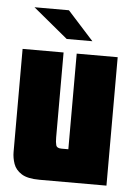

<svg xmlns="http://www.w3.org/2000/svg" viewBox="-48 -663 489 700"><g transform="rotate(5 196.5 -312.5)"><path d="M123 0Q79 0 57 -14Q35 -28 27.5 -49.5Q20 -71 20 -93V-470H170V-159Q170 -141 173 -130.5Q176 -120 193 -120H218V-470H368V0ZM177 -520 50 -625H176L271 -520Z"/></g></svg>

Font: Smooch Sans Black
Style: Regular
Weight: 900
Designer: Robert E. Leuschke
Foundry: Robert E. Leuschke
Version: Version 1.010; ttfautohint (v1.8.3)